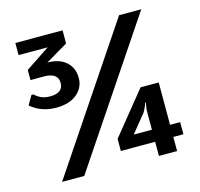

<svg xmlns="http://www.w3.org/2000/svg" viewBox="-102 -810 955 919"><g transform="rotate(-15 375.0 -350.0)"><path d="M161 -350Q110 -350 68 -372Q46 -384 35 -395L61 -440H71Q78 -432 90 -425Q112 -410 146 -410Q211 -410 211 -460Q211 -510 141 -510H75V-560L195 -640H51V-700H285V-635L175 -570Q234 -570 267.5 -540Q301 -510 301 -460Q301 -413 264 -381.5Q227 -350 161 -350ZM95 0 565 -700H675L205 0ZM575 0V-70H405V-130L575 -340H665V-130H715V-70H665V0ZM485 -130H575V-220Q575 -234 578 -247L581 -263H577Q575 -253 571 -246Q561 -224 558 -220Z"/></g></svg>

Font: Scada
Style: Regular
Weight: 400
Designer: Jovanny Lemonad
Foundry: Jovanny Lemonad
Version: Version 4.100;PS 004.100;hotconv 1.0.88;makeotf.lib2.5.64775